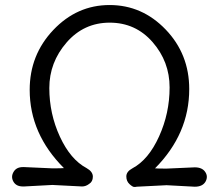

<svg xmlns="http://www.w3.org/2000/svg" viewBox="-20 -735 869 763"><path d="M306 6 188 0 76 6Q73 6 71 6Q45 6 34 -12Q28 -22 28 -32Q28 -42 34 -52Q45 -71 71 -71Q73 -71 76 -71L188 -66Q224 -66 234 -67Q98 -203 98 -378Q98 -517 192 -616Q286 -715 415.5 -715Q545 -715 638.5 -617.5Q732 -520 732 -381Q732 -203 596 -66Q605 -65 642 -65L754 -70Q784 -70 796 -51Q802 -42 802 -32Q802 -22 796 -12Q784 7 754 7L642 1L523 7Q520 8 513.5 8Q507 8 494.5 -3.5Q482 -15 482 -34Q482 -53 506 -66Q570 -100 612 -192.5Q654 -285 654 -387.5Q654 -490 586.5 -567.5Q519 -645 416 -645Q313 -645 244.5 -566Q176 -487 176 -385Q176 -283 218 -192Q260 -101 324 -67Q349 -53 349 -33Q349 -13 334 -4Q321 6 306 6Z"/></svg>

Font: Delius Swash Caps
Style: Regular
Weight: 400
Designer: Natalia Raices
Foundry: Natalia Raices
Version: Version 1.002